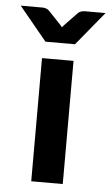

<svg xmlns="http://www.w3.org/2000/svg" viewBox="-91 -718 436 753"><g transform="rotate(5 127.0 -341.5)"><path d="M0 0ZM185.1 -484.9V0H61V-484.9ZM-40 -682.6H45.9Q53.2 -682.6 59.8 -680.2Q66.4 -677.7 70.3 -674.3L117.7 -624.5Q123 -618.7 128.4 -612.3Q131.3 -615.7 134 -618.9Q136.7 -622.1 139.6 -625L186.5 -673.8Q189.9 -677.2 197 -679.9Q204.1 -682.6 211.4 -682.6H293.9L185.1 -550.3H68.8Z"/></g></svg>

Font: Carlito
Style: Bold
Weight: 700
Designer: Lukasz Dziedzic
Foundry: tyPoland Lukasz Dziedzic
Version: Version 1.104